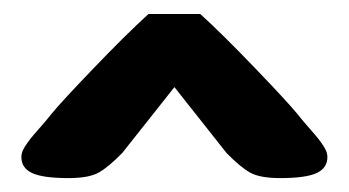

<svg xmlns="http://www.w3.org/2000/svg" viewBox="-20 -555 494 272"><path d="M190.4 -535.2H263.7Q296.4 -505.4 342 -457.8Q387.7 -410.2 400.9 -394Q406.2 -387.2 414.3 -377.9Q422.4 -368.7 426.8 -363.5Q431.2 -358.4 435.5 -352.3Q439.9 -346.2 441.9 -341.6Q443.8 -336.9 443.8 -332.5Q443.8 -316.9 428.5 -309.8Q413.1 -302.7 377 -302.7Q348.6 -302.7 334.7 -310.3Q320.8 -317.9 300.8 -338.4L227.1 -431.6L153.3 -338.4Q133.3 -317.9 119.4 -310.3Q105.5 -302.7 77.1 -302.7Q41 -302.7 25.6 -309.8Q10.3 -316.9 10.3 -332.5Q10.3 -336.9 12.2 -341.6Q14.2 -346.2 18.6 -352.3Q22.9 -358.4 27.3 -363.5Q31.7 -368.7 39.8 -377.9Q47.9 -387.2 53.2 -394Q66.4 -410.2 112.1 -457.8Q157.7 -505.4 190.4 -535.2Z"/></svg>

Font: Coustard Black
Style: Regular
Weight: 900
Foundry: vernon adams
Version: Version 1.001;